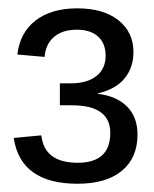

<svg xmlns="http://www.w3.org/2000/svg" viewBox="-20 -714 373 465"><path d="M313 -388.2Q313 -331.5 275.1 -300.3Q237.3 -269 168 -269Q29.8 -269 13.2 -379.9L80.1 -386.2Q87.4 -319.8 168 -319.8Q247.1 -319.8 247.1 -392.1Q247.1 -459 153.8 -459H125V-512.2H151.9Q190.9 -512.2 213.4 -529.8Q235.8 -547.4 235.8 -579.1Q235.8 -608.9 217.5 -625.5Q199.2 -642.1 166 -642.1Q131.8 -642.1 111.3 -625Q90.8 -607.9 87.9 -576.2L22 -582Q28.3 -635.3 66.4 -664.6Q104.5 -693.8 167 -693.8Q230.5 -693.8 266.8 -665Q303.2 -636.2 303.2 -587.9Q303.2 -550.3 281.5 -523.9Q259.8 -497.6 216.8 -487.8V-486.8Q262.2 -481.4 287.6 -456.1Q313 -430.7 313 -388.2Z"/></svg>

Font: Libra Sans Modern
Style: Regular
Weight: 400
Foundry: Stefan Peev, Context Ltd
Version: Version 1.000